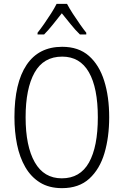

<svg xmlns="http://www.w3.org/2000/svg" viewBox="-20 -967 642 997"><path d="M547 -358Q547 -255 522.5 -172Q498 -89 444 -39.5Q390 10 302 10Q235 10 188 -19Q141 -48 111.5 -99Q82 -150 68.5 -216.5Q55 -283 55 -359Q55 -536 118 -630Q181 -724 303 -724Q388 -724 441.5 -677Q495 -630 521 -547.5Q547 -465 547 -358ZM113 -358Q113 -208 160.5 -124.5Q208 -41 301 -41Q396 -41 442 -123Q488 -205 488 -358Q488 -511 441.5 -592Q395 -673 303 -673Q206 -673 159.5 -590Q113 -507 113 -358ZM328 -947Q340 -924 358.5 -895.5Q377 -867 396 -840Q415 -813 428 -797V-788H395Q372 -810 348 -840Q324 -870 301 -898Q279 -870 254.5 -839.5Q230 -809 209 -788H175V-797Q191 -817 209.5 -843.5Q228 -870 245.5 -897.5Q263 -925 274 -947Z"/></svg>

Font: Noto Sans Telugu Condensed Light
Style: Regular
Weight: 300
Width: 3
Designer: Jelle Bosma - Monotype Design Team
Foundry: Monotype Imaging Inc.
Version: Version 2.005; ttfautohint (v1.8.4.7-5d5b)